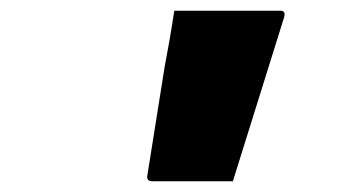

<svg xmlns="http://www.w3.org/2000/svg" viewBox="-20 -770 640 357"><path d="M413 -433H263Q252 -433 254 -444L286 -645Q291 -671 295.5 -697Q300 -723 304 -750H502Q512 -750 508 -737Z"/></svg>

Font: Recursive Mn Lnr St Blk
Style: Italic
Weight: 900
Italic angle: -15°
Monospace: yes
Version: Version 1.079;hotconv 1.0.112;makeotfexe 2.5.65598; ttfautoh